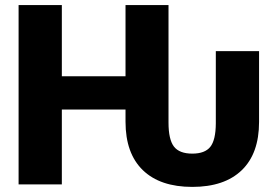

<svg xmlns="http://www.w3.org/2000/svg" viewBox="-20 -731 1099 761"><path d="M1006.8 -528.3V-247.6Q1006.8 -122.6 938.2 -56.4Q869.6 9.8 742.2 9.8Q614.7 9.8 546.1 -56.6Q477.5 -123 477.5 -248.5V-296.9H225.1V0H53.7V-710.9H225.1V-428.7H477.5V-710.9H647.9V-245.1Q647.9 -178.2 669.4 -150.1Q690.9 -122.1 742.2 -122.1Q792 -122.1 813.5 -148.9Q835 -175.8 835.4 -241.7V-528.3Z"/></svg>

Font: Roboto Black
Style: Regular
Weight: 900
Designer: Google
Version: Version 2.134; 2016